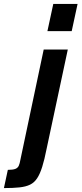

<svg xmlns="http://www.w3.org/2000/svg" viewBox="-125 -763 416 980"><path d="M117 -604 147 -743H271L241 -604ZM-105 197 -85 104Q-59 104 -46.5 99Q-34 94 -29 82.5Q-24 71 -21 53L98 -510H221L113 -4Q102 52 90.5 88.5Q79 125 64.5 147Q50 169 28.5 179.5Q7 190 -25.5 193.5Q-58 197 -105 197Z"/></svg>

Font: Saira Condensed
Style: Bold Italic
Weight: 700
Width: 3
Italic angle: -12°
Designer: Hector Gatti with collaboration of the Omnibus-Type team
Foundry: Omnibus-Type
Version: Version 1.101